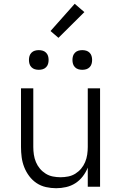

<svg xmlns="http://www.w3.org/2000/svg" viewBox="-20 -987 640 1015"><path d="M277 8Q250 8 223 2Q196 -4 173.5 -19Q151 -34 134.5 -56Q118 -78 108 -103.5Q98 -129 94.5 -156Q91 -183 91 -210V-520H156V-210Q156 -190 159 -169.5Q162 -149 170 -130Q178 -111 191 -95.5Q204 -80 221.5 -69Q239 -58 259.5 -54Q280 -50 300 -50Q320 -50 340.5 -54Q361 -58 378.5 -69Q396 -80 409 -95.5Q422 -111 430 -130Q438 -149 441 -169.5Q444 -190 444 -210V-520H509V0H444V-101Q434 -76 417.5 -54.5Q401 -33 378.5 -18.5Q356 -4 329.5 2Q303 8 277 8ZM415 -618Q404 -618 394 -621Q384 -624 376.5 -631.5Q369 -639 366 -649Q363 -659 363 -670Q363 -681 366 -691Q369 -701 376.5 -708.5Q384 -716 394 -719Q404 -722 415 -722Q426 -722 436 -719Q446 -716 453.5 -708.5Q461 -701 464 -691Q467 -681 467 -670Q467 -659 464 -649Q461 -639 453.5 -631.5Q446 -624 436 -621Q426 -618 415 -618ZM185 -618Q174 -618 164 -621Q154 -624 146.5 -631.5Q139 -639 136 -649Q133 -659 133 -670Q133 -681 136 -691Q139 -701 146.5 -708.5Q154 -716 164 -719Q174 -722 185 -722Q196 -722 206 -719Q216 -716 223.5 -708.5Q231 -701 234 -691Q237 -681 237 -670Q237 -659 234 -649Q231 -639 223.5 -631.5Q216 -624 206 -621Q196 -618 185 -618ZM289 -787 247 -823 375 -967 426 -923Z"/></svg>

Font: Iosevka Aile Light
Style: Regular
Weight: 300
Designer: Belleve Invis
Foundry: Belleve Invis
Version: Version 27.3.5; ttfautohint (v1.8.4)